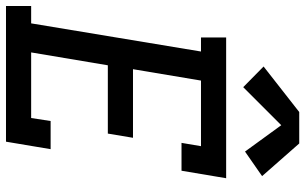

<svg xmlns="http://www.w3.org/2000/svg" viewBox="-210 -810 1019 641"><g transform="rotate(90 299.5 -489.5)"><path d="M-1 0V-84H57L151 -651H104V-735H574L549 -586H456L467 -651H248L210 -424H439L425 -340H197L154 -84H373L383 -149H477L452 0ZM270 -792 201 -860 353 -979H458L567 -855L485 -798L397 -919Z"/></g></svg>

Font: Iosevka Slab MdExObl
Style: Regular
Weight: 500
Width: 7
Italic angle: -9°
Monospace: yes
Designer: Belleve Invis
Foundry: Belleve Invis
Version: Version 11.1.1; ttfautohint (v1.8.3)